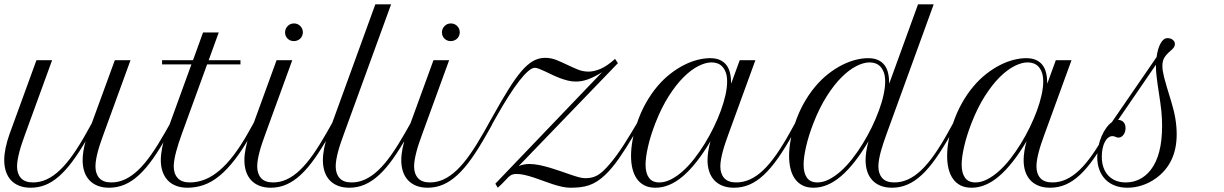

<svg xmlns="http://www.w3.org/2000/svg" viewBox="-63 -856 5644 885"><path d="M105 -578.6H177.2L52.7 -236.8Q45.9 -217.8 39.1 -198Q32.2 -178.2 27.1 -158.9Q22 -139.6 18.8 -121.8Q15.6 -104 15.6 -88.9Q15.6 -55.2 33.7 -35.2Q51.8 -15.1 88.9 -15.1Q121.6 -15.1 152.3 -29.3Q183.1 -43.5 213.1 -72Q243.2 -100.6 273.4 -143.6Q303.7 -186.5 335.9 -244.6L359.9 -287.6L466.3 -578.6H538.6L414.1 -236.8Q407.2 -217.8 400.4 -198Q393.6 -178.2 388.4 -158.9Q383.3 -139.6 380.1 -121.8Q377 -104 377 -88.9Q377 -55.2 394.8 -35.2Q412.6 -15.1 450.2 -15.1Q482.9 -15.1 513.4 -29.3Q543.9 -43.5 574 -72Q604 -100.6 634.3 -143.8Q664.6 -187 697.3 -244.6L722.7 -289.6L735.4 -280.3L710.4 -235.4Q675.3 -171.9 642.8 -125.7Q610.4 -79.6 577.9 -49.6Q545.4 -19.5 511.5 -5.1Q477.5 9.3 439.5 9.3Q409.7 9.3 387 0.2Q364.3 -8.8 348.9 -25.4Q333.5 -42 325.7 -65.4Q317.9 -88.9 317.9 -117.7Q317.9 -136.7 321.3 -158.9Q324.7 -181.2 331.5 -204.6Q298.8 -149.4 268.6 -109.1Q238.3 -68.8 208 -42.5Q177.7 -16.1 145.8 -3.4Q113.8 9.3 78.1 9.3Q48.3 9.3 25.6 0.2Q2.9 -8.8 -12.5 -25.4Q-27.8 -42 -35.6 -65.4Q-43.5 -88.9 -43.5 -117.7Q-43.5 -143.1 -37.4 -173.3Q-31.2 -203.6 -19.5 -236.8Z M684.1 -578.6H826.7L873 -706.5H945.3L898.9 -578.6H1045.4V-559.1H891.6L774.4 -236.8Q767.6 -217.8 761 -197.8Q754.4 -177.7 749.3 -158.4Q744.1 -139.2 741 -121.3Q737.8 -103.5 737.8 -88.9Q737.8 -55.2 756.1 -35.2Q774.4 -15.1 811.5 -15.1Q847.7 -15.1 881.8 -28.8Q916 -42.5 949.2 -70.8Q982.4 -99.1 1015.1 -142.3Q1047.9 -185.5 1081.1 -244.6L1106.4 -289.6L1119.6 -280.3L1094.2 -235.4Q1055.7 -167 1019.5 -120.4Q983.4 -73.7 948 -44.9Q912.6 -16.1 876.2 -3.4Q839.8 9.3 800.8 9.3Q771 9.3 748 0.2Q725.1 -8.8 709.7 -25.4Q694.3 -42 686.3 -65.4Q678.2 -88.9 678.2 -117.7Q678.2 -143.1 684.1 -173.3Q689.9 -203.6 702.1 -236.8L819.3 -559.1H684.1Z M1211.9 -578.6H1284.2L1159.7 -236.8Q1152.8 -217.8 1146 -198Q1139.2 -178.2 1134 -158.9Q1128.9 -139.6 1125.7 -121.8Q1122.6 -104 1122.6 -88.9Q1122.6 -55.2 1140.4 -35.2Q1158.2 -15.1 1195.8 -15.1Q1228.5 -15.1 1259 -29.3Q1289.6 -43.5 1319.6 -72Q1349.6 -100.6 1379.9 -143.8Q1410.2 -187 1442.9 -244.6L1468.3 -289.6L1481.4 -280.3L1456.1 -235.4Q1420.4 -172.4 1387.9 -126.2Q1355.5 -80.1 1323 -50Q1290.5 -20 1256.8 -5.4Q1223.1 9.3 1185.1 9.3Q1155.3 9.3 1132.6 0.2Q1109.9 -8.8 1094.5 -25.4Q1079.1 -42 1071.3 -65.4Q1063.5 -88.9 1063.5 -117.7Q1063.5 -143.1 1069.6 -173.3Q1075.7 -203.6 1087.4 -236.8ZM1251 -706.5Q1251 -723.6 1262.9 -735.8Q1274.9 -748 1292 -748Q1309.1 -748 1321 -736.1Q1333 -724.1 1333 -707Q1333 -698.7 1329.8 -691.2Q1326.7 -683.6 1321 -678.2Q1315.4 -672.9 1307.9 -669.7Q1300.3 -666.5 1291.5 -666.5Q1274.4 -666.5 1262.7 -678Q1251 -689.5 1251 -706.5Z M1667 -835.9H1739.7L1521.5 -236.8Q1514.6 -217.8 1507.8 -198Q1501 -178.2 1495.8 -158.9Q1490.7 -139.6 1487.5 -121.8Q1484.4 -104 1484.4 -88.9Q1484.4 -55.2 1502.2 -35.2Q1520 -15.1 1557.6 -15.1Q1590.3 -15.1 1620.8 -29.3Q1651.4 -43.5 1681.4 -72Q1711.4 -100.6 1741.7 -143.8Q1772 -187 1804.7 -244.6L1830.1 -289.6L1843.3 -280.3L1817.9 -235.4Q1782.2 -172.4 1749.8 -126.2Q1717.3 -80.1 1684.8 -50Q1652.3 -20 1618.7 -5.4Q1585 9.3 1546.9 9.3Q1517.1 9.3 1494.4 0.2Q1471.7 -8.8 1456.3 -25.4Q1440.9 -42 1433.1 -65.4Q1425.3 -88.9 1425.3 -117.7Q1425.3 -143.1 1431.2 -173.1Q1437 -203.1 1449.2 -236.8Z M1935.1 -578.6H2007.3L1882.8 -236.8Q1876 -217.8 1869.1 -198Q1862.3 -178.2 1857.2 -158.9Q1852.1 -139.6 1848.9 -121.8Q1845.7 -104 1845.7 -88.9Q1845.7 -55.2 1863.5 -35.2Q1881.3 -15.1 1918.9 -15.1Q1951.7 -15.1 1982.2 -29.3Q2012.7 -43.5 2042.7 -72Q2072.8 -100.6 2103 -143.8Q2133.3 -187 2166 -244.6L2191.4 -289.6L2204.6 -280.3L2179.2 -235.4Q2143.6 -172.4 2111.1 -126.2Q2078.6 -80.1 2046.1 -50Q2013.7 -20 1980 -5.4Q1946.3 9.3 1908.2 9.3Q1878.4 9.3 1855.7 0.2Q1833 -8.8 1817.6 -25.4Q1802.2 -42 1794.4 -65.4Q1786.6 -88.9 1786.6 -117.7Q1786.6 -143.1 1792.7 -173.3Q1798.8 -203.6 1810.5 -236.8ZM1974.1 -706.5Q1974.1 -723.6 1986.1 -735.8Q1998 -748 2015.1 -748Q2032.2 -748 2044.2 -736.1Q2056.2 -724.1 2056.2 -707Q2056.2 -698.7 2053 -691.2Q2049.8 -683.6 2044.2 -678.2Q2038.6 -672.9 2031 -669.7Q2023.4 -666.5 2014.6 -666.5Q1997.6 -666.5 1985.8 -678Q1974.1 -689.5 1974.1 -706.5Z M2785.2 -564.9 2327.6 -90.3Q2337.9 -94.7 2350.1 -97.4Q2362.3 -100.1 2376.5 -100.1Q2398.4 -100.1 2422.6 -95.2Q2446.8 -90.3 2471.4 -83Q2496.1 -75.7 2519.8 -67.4Q2543.5 -59.1 2564.7 -51.8Q2585.9 -44.4 2603.5 -39.6Q2621.1 -34.7 2633.3 -34.7Q2645 -34.7 2655.5 -36.1Q2666 -37.6 2676.3 -41.3Q2686.5 -44.9 2696.5 -51.5Q2706.5 -58.1 2717.3 -67.9Q2746.6 -95.7 2778.6 -139.4Q2810.5 -183.1 2847.2 -244.6L2874 -289.6L2886.7 -280.3L2859.9 -235.4Q2821.3 -170.4 2789.6 -125Q2757.8 -79.6 2727.1 -50.3Q2708 -32.2 2689.7 -20.5Q2671.4 -8.8 2652.3 -2.2Q2633.3 4.4 2612.3 6.8Q2591.3 9.3 2566.4 9.3Q2547.9 9.3 2526.9 4.6Q2505.9 0 2484.1 -7.1Q2462.4 -14.2 2440.4 -22.5Q2418.5 -30.8 2397 -37.8Q2375.5 -44.9 2355.2 -49.6Q2335 -54.2 2316.9 -54.2Q2304.2 -54.2 2296.1 -50.5Q2288.1 -46.9 2280 -39.1Q2272 -31.2 2261 -19.3Q2250 -7.3 2231.4 9.3L2220.2 -9.3L2712.4 -523.4Q2681.2 -503.4 2651.1 -491.7Q2621.1 -480 2590.8 -480Q2572.8 -480 2554.2 -484.6Q2535.6 -489.3 2517.1 -496.3Q2498.5 -503.4 2481.2 -511.7Q2463.9 -520 2449 -527.1Q2434.1 -534.2 2421.9 -538.8Q2409.7 -543.5 2401.9 -543.5Q2389.6 -543.5 2371.6 -528.1Q2353.5 -512.7 2330.8 -483.6Q2308.1 -454.6 2281 -412.1Q2253.9 -369.6 2223.6 -315.4L2197.8 -270L2185.1 -278.8L2210.9 -324.7Q2250.5 -395.5 2281.7 -445.6Q2313 -495.6 2340.3 -527.6Q2367.7 -559.6 2393.8 -574.5Q2419.9 -589.4 2449.7 -589.4Q2477.1 -589.4 2502 -579.3Q2526.9 -569.3 2551 -557.6Q2575.2 -545.9 2599.4 -535.9Q2623.5 -525.9 2649.9 -525.9Q2675.3 -525.9 2705.1 -538.6Q2734.9 -551.3 2772 -584.5Z M2872.1 -285.2Q2889.6 -337.9 2914.1 -381.1Q2938.5 -424.3 2967 -458Q2995.6 -491.7 3027.1 -516.1Q3058.6 -540.5 3090.1 -556.4Q3121.6 -572.3 3152.1 -580.1Q3182.6 -587.9 3209.5 -587.9Q3237.3 -587.9 3255.9 -579.3Q3274.4 -570.8 3285.9 -555.4Q3297.4 -540 3302.2 -518.3Q3307.1 -496.6 3307.1 -470.2L3346.7 -578.6H3418.9L3294.4 -236.8Q3287.6 -217.8 3280.8 -198Q3273.9 -178.2 3268.8 -158.9Q3263.7 -139.6 3260.5 -121.8Q3257.3 -104 3257.3 -88.9Q3257.3 -55.2 3275.1 -35.2Q3293 -15.1 3330.6 -15.1Q3363.3 -15.1 3394 -29.1Q3424.8 -43 3454.8 -71.5Q3484.9 -100.1 3515.1 -143.3Q3545.4 -186.5 3577.6 -244.6L3602.5 -289.6L3615.7 -280.3L3590.3 -235.4Q3554.7 -171.9 3522.2 -125.7Q3489.7 -79.6 3457.5 -49.6Q3425.3 -19.5 3391.6 -5.1Q3357.9 9.3 3319.8 9.3Q3290 9.3 3267.3 0.2Q3244.6 -8.8 3229.2 -25.4Q3213.9 -42 3206.1 -65.4Q3198.2 -88.9 3198.2 -117.7Q3198.2 -136.7 3201.7 -158.9Q3205.1 -181.2 3211.9 -205.1Q3147.9 -97.7 3085.4 -44.2Q3022.9 9.3 2958.5 9.3Q2928.2 9.3 2907 -1.7Q2885.7 -12.7 2872.1 -32.5Q2858.4 -52.2 2852.1 -78.9Q2845.7 -105.5 2845.7 -137.2Q2845.7 -171.4 2852.5 -209.2Q2859.4 -247.1 2872.1 -285.2ZM2976.1 -15.1Q3002.4 -15.1 3029.8 -29.1Q3057.1 -43 3084.2 -67.1Q3111.3 -91.3 3136.7 -123.8Q3162.1 -156.2 3184.8 -193.1Q3207.5 -230 3226.6 -269Q3245.6 -308.1 3259.5 -345.9Q3273.4 -383.8 3281 -418.2Q3288.6 -452.6 3288.6 -480Q3288.6 -504.9 3282.5 -521.7Q3276.4 -538.6 3266.4 -549.1Q3256.3 -559.6 3243.4 -564Q3230.5 -568.4 3216.8 -568.4Q3189.5 -568.4 3156 -551.5Q3122.6 -534.7 3087.9 -500.2Q3053.2 -465.8 3019.8 -413.3Q2986.3 -360.8 2958.5 -290Q2935.5 -231 2924.1 -180.7Q2912.6 -130.4 2912.6 -96.7Q2912.6 -58.6 2928 -36.9Q2943.4 -15.1 2976.1 -15.1Z M3600.6 -285.2Q3618.2 -337.9 3642.6 -381.1Q3667 -424.3 3695.6 -458Q3724.1 -491.7 3755.6 -516.1Q3787.1 -540.5 3818.6 -556.4Q3850.1 -572.3 3880.6 -580.1Q3911.1 -587.9 3938 -587.9Q3965.8 -587.9 3984.4 -579.3Q4002.9 -570.8 4014.4 -555.4Q4025.9 -540 4030.8 -518.3Q4035.6 -496.6 4035.6 -470.2L4168.5 -835.9H4240.7L4022.9 -236.8Q4016.1 -217.8 4009.3 -197.8Q4002.4 -177.7 3997.3 -158.7Q3992.2 -139.6 3989 -121.8Q3985.8 -104 3985.8 -88.9Q3985.8 -55.2 4003.7 -35.2Q4021.5 -15.1 4059.1 -15.1Q4091.8 -15.1 4122.6 -29.1Q4153.3 -43 4183.3 -71.5Q4213.4 -100.1 4243.7 -143.3Q4273.9 -186.5 4306.2 -244.6L4331.1 -289.6L4344.2 -280.3L4318.8 -235.4Q4283.2 -172.4 4250.7 -126.2Q4218.3 -80.1 4186 -50Q4153.8 -20 4120.1 -5.4Q4086.4 9.3 4048.3 9.3Q4018.6 9.3 3995.8 0.2Q3973.1 -8.8 3957.8 -25.4Q3942.4 -42 3934.6 -65.4Q3926.8 -88.9 3926.8 -117.7Q3926.8 -136.7 3930.2 -158.9Q3933.6 -181.2 3940.4 -205.1Q3876.5 -97.7 3814 -44.2Q3751.5 9.3 3687 9.3Q3656.7 9.3 3635.5 -1.7Q3614.3 -12.7 3600.6 -32.5Q3586.9 -52.2 3580.6 -78.9Q3574.2 -105.5 3574.2 -137.2Q3574.2 -171.4 3581.1 -209.2Q3587.9 -247.1 3600.6 -285.2ZM3704.6 -15.1Q3731 -15.1 3758.3 -29.1Q3785.6 -43 3812.7 -67.1Q3839.8 -91.3 3865.2 -123.8Q3890.6 -156.2 3913.3 -193.1Q3936 -230 3955.1 -269Q3974.1 -308.1 3988 -345.9Q4002 -383.8 4009.5 -418.2Q4017.1 -452.6 4017.1 -480Q4017.1 -504.9 4011 -521.7Q4004.9 -538.6 3994.9 -549.1Q3984.9 -559.6 3971.9 -564Q3959 -568.4 3945.3 -568.4Q3918 -568.4 3884.5 -551.5Q3851.1 -534.7 3816.4 -500.2Q3781.7 -465.8 3748.3 -413.3Q3714.8 -360.8 3687 -290Q3664.1 -231 3652.6 -180.7Q3641.1 -130.4 3641.1 -96.7Q3641.1 -58.6 3656.5 -36.9Q3671.9 -15.1 3704.6 -15.1Z M4329.1 -285.2Q4346.7 -337.9 4371.1 -381.1Q4395.5 -424.3 4424.1 -458Q4452.6 -491.7 4484.1 -516.1Q4515.6 -540.5 4547.1 -556.4Q4578.6 -572.3 4609.1 -580.1Q4639.6 -587.9 4666.5 -587.9Q4694.3 -587.9 4712.9 -579.3Q4731.4 -570.8 4742.9 -555.4Q4754.4 -540 4759.3 -518.3Q4764.2 -496.6 4764.2 -470.2L4803.7 -578.6H4876L4751.5 -236.8Q4744.6 -217.8 4737.8 -198Q4731 -178.2 4725.8 -158.9Q4720.7 -139.6 4717.5 -121.8Q4714.4 -104 4714.4 -88.9Q4714.4 -55.2 4732.2 -35.2Q4750 -15.1 4787.6 -15.1Q4820.3 -15.1 4851.1 -29.1Q4881.8 -43 4911.9 -71.5Q4941.9 -100.1 4972.2 -143.3Q5002.4 -186.5 5034.7 -244.6L5059.6 -289.6L5072.8 -280.3L5047.4 -235.4Q5011.7 -171.9 4979.2 -125.7Q4946.8 -79.6 4914.6 -49.6Q4882.3 -19.5 4848.6 -5.1Q4814.9 9.3 4776.9 9.3Q4747.1 9.3 4724.4 0.2Q4701.7 -8.8 4686.3 -25.4Q4670.9 -42 4663.1 -65.4Q4655.3 -88.9 4655.3 -117.7Q4655.3 -136.7 4658.7 -158.9Q4662.1 -181.2 4668.9 -205.1Q4605 -97.7 4542.5 -44.2Q4480 9.3 4415.5 9.3Q4385.3 9.3 4364 -1.7Q4342.8 -12.7 4329.1 -32.5Q4315.4 -52.2 4309.1 -78.9Q4302.7 -105.5 4302.7 -137.2Q4302.7 -171.4 4309.6 -209.2Q4316.4 -247.1 4329.1 -285.2ZM4433.1 -15.1Q4459.5 -15.1 4486.8 -29.1Q4514.2 -43 4541.3 -67.1Q4568.4 -91.3 4593.8 -123.8Q4619.1 -156.2 4641.8 -193.1Q4664.6 -230 4683.6 -269Q4702.6 -308.1 4716.6 -345.9Q4730.5 -383.8 4738 -418.2Q4745.6 -452.6 4745.6 -480Q4745.6 -504.9 4739.5 -521.7Q4733.4 -538.6 4723.4 -549.1Q4713.4 -559.6 4700.4 -564Q4687.5 -568.4 4673.8 -568.4Q4646.5 -568.4 4613 -551.5Q4579.6 -534.7 4544.9 -500.2Q4510.3 -465.8 4476.8 -413.3Q4443.4 -360.8 4415.5 -290Q4392.6 -231 4381.1 -180.7Q4369.6 -130.4 4369.6 -96.7Q4369.6 -58.6 4385 -36.9Q4400.4 -15.1 4433.1 -15.1Z M4994.6 -132.3Q4994.6 -157.2 5000 -181.9Q5005.4 -206.5 5014.6 -228Q5023.9 -249.5 5036.1 -266.4Q5048.3 -283.2 5062 -293L5268.1 -592.8Q5273.4 -632.3 5286.6 -656.2Q5299.8 -680.2 5318.4 -680.2Q5333 -680.2 5342.8 -672.4Q5352.5 -664.6 5352.5 -653.3Q5352.5 -645 5348.6 -638.7Q5344.7 -632.3 5335 -624Q5323.7 -614.7 5316.2 -606.4Q5308.6 -598.1 5303.7 -589.8Q5298.8 -581.5 5296.9 -572.3Q5294.9 -563 5294.9 -552.2Q5294.9 -541.5 5296.6 -529.8Q5298.3 -518.1 5302.7 -500Q5307.1 -481.9 5315.2 -455.1Q5323.2 -428.2 5335.9 -387.2Q5348.6 -346.2 5354.7 -309.1Q5360.8 -272 5360.8 -236.8Q5360.8 -102.5 5263.7 -33.2Q5234.9 -12.7 5201.4 -1.7Q5168 9.3 5133.8 9.3Q5101.6 9.3 5075.7 -0.7Q5049.8 -10.7 5032 -29.1Q5014.2 -47.4 5004.4 -73.5Q4994.6 -99.6 4994.6 -132.3ZM5265.1 -557.6 5090.8 -303.2Q5106.4 -303.2 5115.7 -293Q5125 -282.7 5125 -265.6Q5125 -256.8 5122.6 -248.8Q5120.1 -240.7 5115.7 -234.9Q5111.3 -229 5105.5 -225.3Q5099.6 -221.7 5093.3 -221.7Q5085 -221.7 5079.1 -225.1Q5073.2 -228.5 5064.5 -228.5Q5054.2 -228.5 5045.2 -221.4Q5036.1 -214.4 5029.5 -201.7Q5022.9 -189 5019.3 -171.6Q5015.6 -154.3 5015.6 -133.8Q5015.6 -106.4 5023.2 -84.5Q5030.8 -62.5 5045.2 -47.1Q5059.6 -31.7 5079.8 -23.4Q5100.1 -15.1 5126 -15.1Q5160.2 -15.1 5189.5 -29.8Q5218.8 -44.4 5240.7 -72.3Q5293.5 -139.6 5293.5 -275.4Q5293.5 -292 5292.7 -308.3Q5292 -324.7 5290.3 -342.5Q5288.6 -360.4 5285.6 -380.9Q5282.7 -401.4 5278.8 -427.2Q5272 -470.7 5268.6 -500Q5265.1 -529.3 5265.1 -547.4Z"/></svg>

Font: Petit Formal Script
Style: Regular
Weight: 400
Version: Version 1.001; ttfautohint (v0.8) -G 200 -r 50